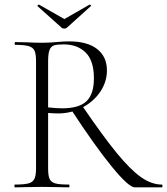

<svg xmlns="http://www.w3.org/2000/svg" viewBox="-20 -806 719 826"><path d="M287 -333 335 -349Q423 -220 482 -148Q541 -76 586.5 -44Q632 -12 676 -12Q679 -12 679 -6Q679 0 676 0H560Q534 0 461.5 -88.5Q389 -177 287 -333ZM440 -503Q440 -454 411.5 -411.5Q383 -369 334.5 -343.5Q286 -318 230 -318Q213 -318 187 -320V-81Q187 -50 193.5 -36Q200 -22 218 -17Q236 -12 276 -12Q279 -12 279 -6Q279 0 276 0Q246 0 228 -1L160 -2L94 -1Q76 0 44 0Q42 0 42 -6Q42 -12 44 -12Q84 -12 102.5 -17Q121 -22 128 -36.5Q135 -51 135 -81V-544Q135 -574 128.5 -588Q122 -602 103.5 -607.5Q85 -613 46 -613Q43 -613 43 -619Q43 -625 46 -625L94 -624Q134 -622 160 -622Q178 -622 194 -623Q210 -624 222 -625Q254 -628 277 -628Q356 -628 398 -595Q440 -562 440 -503ZM254 -615Q226 -615 213 -611Q200 -607 193.5 -592Q187 -577 187 -542V-344Q225 -340 247 -340Q320 -340 352 -370.5Q384 -401 384 -469Q384 -545 348.5 -580Q313 -615 254 -615ZM141 -780Q141 -782 143.5 -784.5Q146 -787 148 -786L257 -724L365 -786H366Q369 -786 371 -783Q373 -780 370 -779L268 -687Q264 -683 257 -683Q249 -683 245 -687L142 -779Q142 -779 141.5 -779.5Q141 -780 141 -780Z"/></svg>

Font: Cormorant Unicase Light
Style: Regular
Weight: 300
Designer: Christian Thalmann (Catharsis Fonts)
Foundry: Catharsis Fonts
Version: Version 4.000